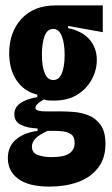

<svg xmlns="http://www.w3.org/2000/svg" viewBox="-20 -548 413 710"><path d="M163 142Q86 142 47.5 113.5Q9 85 9 37Q9 -7 39.5 -32.5Q70 -58 119 -64V-73Q83 -74 58 -86Q33 -98 33 -126Q33 -174 118 -189V-198Q69 -210 41.5 -250.5Q14 -291 14 -351Q14 -429 59.5 -478.5Q105 -528 186 -528H360V-429L232 -452V-444Q284 -433 311 -402Q338 -371 338 -326Q338 -289 319.5 -254.5Q301 -220 266 -198Q231 -176 179 -176Q172 -176 161 -176.5Q150 -177 142 -180Q111 -163 111 -149Q111 -142 121.5 -139Q132 -136 150 -136H207Q226 -136 253 -134Q280 -132 307 -121.5Q334 -111 352 -86Q370 -61 370 -16Q370 38 342 73.5Q314 109 267.5 125.5Q221 142 163 142ZM177 -252Q198 -252 208.5 -276.5Q219 -301 219 -345Q219 -388 208.5 -414.5Q198 -441 177 -441Q155 -441 145 -415Q135 -389 135 -346Q135 -302 145.5 -277Q156 -252 177 -252ZM168 33Q218 33 237 19Q256 5 256 -19Q256 -42 243.5 -51Q231 -60 214.5 -62Q198 -64 185 -64H156Q123 -49 110.5 -35Q98 -21 98 -6Q98 18 121 25.5Q144 33 168 33Z"/></svg>

Font: Bricolage Grotesque 96pt Condensed SemiBold
Style: Regular
Weight: 600
Width: 3
Designer: Mathieu Triay
Foundry: Atelier Triay
Version: Version 1.001; ttfautohint (v1.8.4.7-5d5b);gftools[0.9.33.de